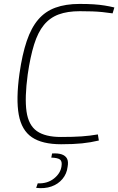

<svg xmlns="http://www.w3.org/2000/svg" viewBox="-20 -722 602 977"><path d="M385 -702Q427 -702 457 -700Q487 -698 512 -694Q537 -690 562 -684L553 -654Q526 -658 501.5 -660.5Q477 -663 450 -664Q423 -665 386 -665Q323 -665 278.5 -648.5Q234 -632 203.5 -595Q173 -558 153.5 -495.5Q134 -433 121 -343Q105 -224 115 -154.5Q125 -85 167.5 -55Q210 -25 290 -25Q353 -25 395.5 -28Q438 -31 478 -38L483 -7Q441 3 397.5 7.5Q354 12 291 12Q195 12 142.5 -23.5Q90 -59 75.5 -138Q61 -217 79 -347Q93 -445 116 -513Q139 -581 174.5 -622.5Q210 -664 262 -683Q314 -702 385 -702ZM245 59Q275 57 294 63.5Q313 70 321 85Q329 100 324 127Q320 162 298 188.5Q276 215 241.5 227Q207 239 164 234L172 211Q221 213 254.5 186.5Q288 160 293 124Q297 99 285.5 90Q274 81 241 80Z"/></svg>

Font: Exo 2 ExtraLight
Style: Italic
Weight: 250
Italic angle: -8°
Designer: Natanael Gama
Foundry: Natanael Gama
Version: Version 2.010